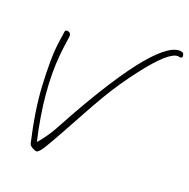

<svg xmlns="http://www.w3.org/2000/svg" viewBox="-135 -864 1012 1028"><g transform="rotate(20 371.5 -349.5)"><path d="M180 35Q170 35 154.5 25.5Q139 16 137 7Q97 -165 89 -304Q85 -379 85.5 -445.5Q86 -512 95 -569L102 -617Q103 -628 113 -628Q132 -628 136 -612Q137 -605 132.5 -578.5Q128 -552 122 -496Q102 -285 165 -13Q181 -29 206 -65Q231 -101 261 -158Q287 -207 319 -262.5Q351 -318 385.5 -374.5Q420 -431 455.5 -483.5Q491 -536 524 -579Q645 -734 716 -734Q724 -734 732 -731.5Q740 -729 742 -717Q746 -701 731 -701Q727 -701 724 -702Q721 -703 717 -703Q664 -703 547 -551Q507 -499 475.5 -452.5Q444 -406 415 -357Q386 -308 353.5 -248.5Q321 -189 278 -111Q244 -49 218.5 -7Q193 35 180 35Z"/></g></svg>

Font: Oooh Baby
Style: Normal
Weight: 400
Designer: Robert E. Leuschke
Foundry: Robert E. Leuschke
Version: Version 1.011; ttfautohint (v1.8.3)